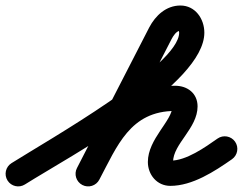

<svg xmlns="http://www.w3.org/2000/svg" viewBox="-63 -609 868 686"><path d="M-36.1 35.9C-22.9 57 4.9 63.3 25.9 50.1C191 -53.7 667.1 -306.8 667.1 -492.3C667.1 -541.7 634.7 -589.3 581.6 -589.3C530.8 -589.3 492.7 -553.8 470.2 -511C470.2 -511 470.1 -510.9 470.1 -510.8C470 -510.7 470 -510.6 470 -510.6C384 -343.2 298 -175.9 212 -8.6C200.6 13.5 209.3 40.7 231.4 52C253.5 63.4 280.7 54.7 292 32.6C378 -134.8 464 -302.1 550 -469.4C550 -469.4 550 -469.3 549.9 -469.2C549.9 -469.1 549.8 -469 549.8 -469C555.4 -479.6 567.1 -499.3 581.6 -499.3C582.2 -499.3 580.3 -499.4 579.6 -499.5C578.4 -499.7 577.2 -500.1 576.2 -500.9C575.2 -501.8 577.1 -494.2 577.1 -492.3C577.1 -373.3 109.7 -108.9 -21.9 -26.1C-43 -12.9 -49.3 14.9 -36.1 35.9ZM291.7 33.2C355.4 -86.3 401.7 -212.6 562.8 -212.6C570.1 -212.6 558.1 -216 554.7 -222.8C554.1 -224 553.7 -225.2 553.3 -226.5C553.1 -227.3 552.9 -229.8 552.9 -228.9C552.9 -177.7 465.3 -112.6 465.3 -30.3C465.3 15.4 497.9 55.1 545.5 55.1C624.5 55.1 703.6 3.4 765.8 -40.1C786.2 -54.4 791.1 -82.5 776.9 -102.8C762.6 -123.2 734.5 -128.1 714.2 -113.9C669.7 -82.7 602.9 -34.9 545.5 -34.9C545.6 -34.9 545.8 -34.9 545.9 -34.9C546.2 -34.8 546.5 -34.8 546.8 -34.8C547.7 -34.6 548.5 -34.3 549.3 -34C552.8 -32.5 555.3 -27.1 555.3 -30.3C555.3 -94.9 642.9 -150.4 642.9 -228.9C642.9 -275.6 606.7 -302.6 562.8 -302.6C360.5 -302.6 293.6 -161.6 212.3 -9.2C200.6 12.7 208.9 40 230.8 51.7C252.7 63.4 280 55.1 291.7 33.2Z"/></svg>

Font: FRB American Cursive Guidelines Arrows Black
Style: Bold Italic
Weight: 900
Italic angle: -25°
Version: Version 2.0;Modular Font Editor K font №1